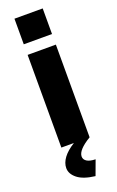

<svg xmlns="http://www.w3.org/2000/svg" viewBox="-177 -774 625 1022"><g transform="rotate(-20 135.0 -262.5)"><path d="M174 205Q107 197 74.5 171Q42 145 42 112Q42 83 63 54.5Q84 26 126 0H55V-525H215V0Q140 45 140 82Q140 99 156 109.5Q172 120 205 121ZM55 -585V-730H215V-585Z"/></g></svg>

Font: Boldmen
Style: Bold
Weight: 700
Designer: Matt McInerney, Pablo Impallari, Rodrigo Fuenzalida
Foundry: LIVING CONCEPT
Version: Version 1.000